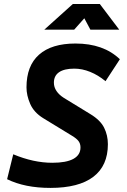

<svg xmlns="http://www.w3.org/2000/svg" viewBox="-20 -918 626 948"><path d="M229 9.8Q102.5 9.8 15.1 -33.2L45.4 -156.2Q145.5 -114.3 238.3 -114.3Q307.1 -114.3 342.3 -133.5Q377.4 -152.8 377.4 -189.9Q377.4 -208.5 367.7 -221.4Q357.9 -234.4 335 -248L193.4 -334.5Q147.5 -362.8 129.2 -404.8Q110.8 -446.8 110.8 -486.8Q110.8 -593.3 172.9 -648.2Q234.9 -703.1 352.5 -703.1Q491.2 -703.1 571.8 -625.5L501 -517.1Q464.4 -547.4 425 -563.2Q385.7 -579.1 346.7 -579.1Q297.4 -579.1 271.7 -561.5Q246.1 -543.9 246.1 -509.8Q246.1 -487.8 258.8 -468.8Q271.5 -449.7 295.4 -434.6L426.3 -354.5Q475.6 -324.7 494.1 -287.4Q512.7 -250 512.7 -206.1Q512.7 -99.6 440.7 -44.9Q368.7 9.8 229 9.8ZM198.7 -771.5 339.8 -898.4H472.7L568.8 -771.5H426.3L390.1 -839.4H406.7L346.2 -771.5Z"/></svg>

Font: Cascadia Mono NF
Style: Italic
Weight: 400
Italic angle: -10°
Monospace: yes
Designer: Aaron Bell
Foundry: Saja Typeworks
Version: Version 2404.023